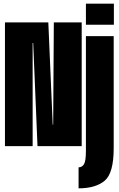

<svg xmlns="http://www.w3.org/2000/svg" viewBox="-20 -797 651 1047"><path d="M7 0V-675H243.5L267.5 -117H270L273.5 -675H425.5V0H184.5L161 -562.5H158V0ZM408.5 230V115.5Q427.5 115.5 438 98.5Q448.5 81.5 448.5 24.5V-600H600V11.5Q600 147.5 550.5 188.8Q501 230 408.5 230ZM448.5 -777H601V-662H448.5Z"/></svg>

Font: Anybody UltraCondensed ExtraBold
Style: Regular
Weight: 800
Width: 1
Designer: Tyler Finck
Foundry: Etcetera Type Company
Version: Version 1.010; ttfautohint (v1.8.3) -l 8 -r 50 -G 200 -x 14 